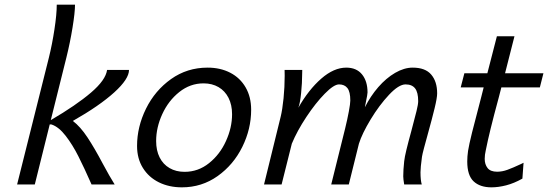

<svg xmlns="http://www.w3.org/2000/svg" viewBox="-20 -784 2330 816"><path d="M187.5 -538.1Q201.7 -595.2 211.4 -659.2Q221.2 -723.1 221.2 -764.2H298.8Q298.8 -731.4 288.3 -667Q277.8 -602.5 262.2 -539.6L195.8 -273.4Q304.2 -336.9 366.7 -390.4Q429.2 -443.8 435.1 -486.8H528.3Q528.3 -448.2 465.3 -391.1Q402.3 -334 289.6 -270Q321.3 -246.1 351.8 -200Q382.3 -153.8 416.5 -88.9Q445.8 -34.2 467.3 0H369.1Q337.9 -70.8 313.2 -119.6Q288.6 -168.5 259.3 -206.5Q230 -244.6 199.2 -254.9L191.4 -255.4L127.9 0H52.7Z M862.3 -496.6Q916.5 -496.6 958.5 -474.9Q1000.5 -453.1 1023.9 -412.6Q1047.4 -372.1 1047.4 -317.4Q1047.4 -235.8 1009.8 -159.7Q972.2 -83.5 904.8 -35.6Q837.4 12.2 752.9 12.2Q698.7 12.2 655.5 -9Q612.3 -30.3 587.4 -70.1Q562.5 -109.9 562.5 -163.6Q562.5 -245.1 600.6 -322.3Q638.7 -399.4 707 -448Q775.4 -496.6 862.3 -496.6ZM643.6 -184.6Q643.6 -144.5 658.4 -115Q673.3 -85.4 700.7 -69.6Q728 -53.7 764.6 -53.7Q822.3 -53.7 868.4 -90.6Q914.6 -127.4 940.4 -184.6Q966.3 -241.7 966.3 -298.3Q966.3 -338.4 951.2 -368.2Q936 -397.9 908.7 -413.8Q881.3 -429.7 845.2 -429.7Q788.1 -429.7 741.9 -392.8Q695.8 -356 669.7 -299.1Q643.6 -242.2 643.6 -184.6Z M1693.8 -34.7Q1693.8 -62 1697.8 -98.6Q1699.7 -116.2 1707.3 -147.5Q1714.8 -178.7 1728 -226.6Q1743.2 -283.2 1750.2 -312Q1757.3 -340.8 1757.3 -354Q1757.3 -391.6 1744.1 -408.4Q1731 -425.3 1703.6 -425.3Q1674.8 -425.3 1633.3 -381.1Q1591.8 -336.9 1555.2 -276.4Q1518.6 -215.8 1505.4 -173.3L1462.4 0H1387.7L1446.8 -237.8Q1456.5 -277.3 1462.6 -310.5Q1468.8 -343.8 1468.8 -356.9Q1468.8 -394 1456.5 -409.7Q1444.3 -425.3 1420.9 -425.3Q1398.9 -425.3 1360.1 -385.7Q1321.3 -346.2 1282 -286.9Q1242.7 -227.5 1220.2 -173.3L1176.8 0H1102.1L1172.9 -288.1Q1180.2 -317.9 1185.1 -366.2Q1189.9 -414.6 1189.9 -461.9Q1189.9 -477.5 1189.5 -486.8H1264.6L1264.2 -470.2Q1264.2 -432.6 1259.8 -388.9Q1255.4 -345.2 1248 -326.2Q1291.5 -402.8 1345.2 -449.7Q1398.9 -496.6 1451.7 -496.6Q1495.1 -496.6 1518.6 -467.8Q1542 -439 1542 -391.1Q1542 -383.3 1534.7 -348.6L1530.8 -328.1Q1554.2 -375 1587.6 -413.6Q1621.1 -452.1 1659.4 -474.4Q1697.8 -496.6 1733.9 -496.6Q1787.6 -496.6 1812.7 -467Q1837.9 -437.5 1837.9 -387.2Q1837.9 -368.2 1827.1 -324Q1816.4 -279.8 1797.4 -211.4Q1789.1 -181.6 1782 -154.8Q1774.9 -127.9 1773.4 -117.7Q1767.1 -71.3 1767.1 -51.8Q1767.1 -18.1 1772.5 0H1697.8Q1693.8 -23.4 1693.8 -34.7Z M2068.8 12.2Q2020 12.2 1992.9 -13.2Q1965.8 -38.6 1965.8 -97.7Q1965.8 -119.1 1969.2 -142.6Q1973.1 -168 1986.3 -221.2Q1999.5 -274.4 2025.4 -372.1L2035.6 -412.6H1938L1953.6 -472.7H2051.3L2091.8 -629.9H2166.5L2126.5 -472.7H2289.6L2274.4 -412.6H2110.8L2100.1 -371.1Q2077.6 -288.1 2065.2 -237.3Q2052.7 -186.5 2044.4 -144.5Q2040 -126 2040 -108.9Q2040 -85.4 2052.2 -69.8Q2064.5 -54.2 2092.8 -54.2Q2114.3 -54.2 2136.5 -62.3Q2158.7 -70.3 2195.3 -87.4Q2198.2 -89.4 2205.1 -92.3L2200.2 -24.9Q2164.6 -4.9 2131.1 3.7Q2097.7 12.2 2068.8 12.2Z"/></svg>

Font: Lesson One Light
Style: Italic
Weight: 300
Italic angle: -14°
Designer: But Ko, Victor Gaultney, Annie Olsen, Julie Remington, Don Collingsworth, Eric Hays, Becca Hirsbrunner
Version: Version 1.100